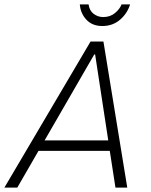

<svg xmlns="http://www.w3.org/2000/svg" viewBox="-38 -858 690 878"><path d="M-18 0 376 -668H435L544 0H490L464 -168H138L41 0ZM166 -216H457L397 -609H393ZM430 -739Q384 -739 357 -768Q330 -797 327 -838H367Q371 -809 390.5 -794.5Q410 -780 434 -780Q466 -780 488 -798.5Q510 -817 518 -838H557Q544 -796 510.5 -767.5Q477 -739 430 -739Z"/></svg>

Font: Atkinson Hyperlegible Mono ExtraLight
Style: Italic
Weight: 200
Italic angle: -12°
Monospace: yes
Designer: Elliott Scott, Megan Eiswerth, Linus Boman, Theodore Petrosky, Letters from Sweden
Foundry: Applied Design Works, Letters from Sweden
Version: Version 2.001